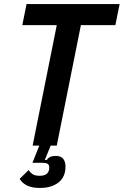

<svg xmlns="http://www.w3.org/2000/svg" viewBox="-20 -718 610 947"><path d="M177 209Q137 209 112.5 196.5Q88 184 77 164L121 121Q128 132 140 140.5Q152 149 176 149Q201 149 212 138Q223 127 223 109Q223 95 215 90Q207 85 184 85H140L174 0H141L260 -594H90L111 -698H570L549 -594H379L260 0H230L201 71H211Q223 51 255 51Q280 51 291.5 65Q303 79 303 104Q303 155 268.5 182Q234 209 177 209Z"/></svg>

Font: IBM Plex Sans Condensed SemiBold
Style: Italic
Weight: 600
Width: 3
Italic angle: -11°
Designer: Mike Abbink, Paul van der Laan, Pieter van Rosmalen
Foundry: Bold Monday
Version: Version 1.3